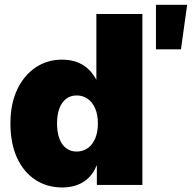

<svg xmlns="http://www.w3.org/2000/svg" viewBox="-20 -787 816 817"><path d="M245.1 10.7Q179.7 10.7 129.9 -22.2Q80.1 -55.2 52.2 -116.2Q24.4 -177.2 24.4 -261.7Q24.4 -345.2 53.2 -406Q82 -466.8 131.6 -500Q181.2 -533.2 243.2 -533.2Q278.3 -533.2 305.7 -523.4Q333 -513.7 353.8 -494.9Q374.5 -476.1 389.2 -448.7H390.1V-727.5H585.9V0H392.1V-82H390.6Q379.4 -52.7 358.4 -31.7Q337.4 -10.7 308.8 0Q280.3 10.7 245.1 10.7ZM306.2 -142.1Q333 -142.1 353.5 -156.7Q374 -171.4 385.3 -198.2Q396.5 -225.1 396.5 -261.7Q396.5 -298.3 385.3 -325Q374 -351.6 353.5 -366.2Q333 -380.9 306.2 -380.9Q279.8 -380.9 261 -366.2Q242.2 -351.6 232.4 -325Q222.7 -298.3 222.7 -261.7Q222.7 -225.1 232.4 -198.2Q242.2 -171.4 261 -156.7Q279.8 -142.1 306.2 -142.1ZM643.6 -577.1V-766.6H776.4L750 -577.1Z"/></svg>

Font: Inter 28pt Black
Style: Regular
Weight: 900
Designer: Rasmus Andersson
Foundry: rsms
Version: Version 4.001;git-66647c0bb